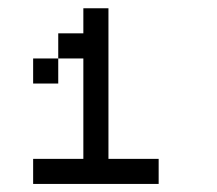

<svg xmlns="http://www.w3.org/2000/svg" viewBox="-20 -708 540 478"><path d="M375 -250V-312.5H250Q250 -312.5 250 -687.5H187.5V-625H125V-562.5H62.5V-500H125V-562.5H187.5Q187.5 -562.5 187.5 -312.5H62.5V-250Z"/></svg>

Font: UnifontExMono
Style: Regular
Weight: 500
Version: Version 15.0.06